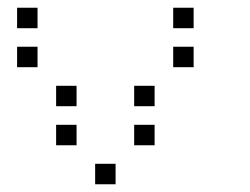

<svg xmlns="http://www.w3.org/2000/svg" viewBox="-20 -496 640 492"><path d="M24.8 -476.2Q23.8 -476.2 23.8 -476.2Q23.8 -476.2 23.8 -475.2V-424.8Q23.8 -423.8 23.8 -423.8Q23.8 -423.8 24.8 -423.8H75.2Q76.2 -423.8 76.2 -423.8Q76.2 -423.8 76.2 -424.8V-475.2Q76.2 -476.2 76.2 -476.2Q76.2 -476.2 75.2 -476.2ZM424.8 -476.2Q423.8 -476.2 423.8 -476.2Q423.8 -476.2 423.8 -475.2V-424.8Q423.8 -423.8 423.8 -423.8Q423.8 -423.8 424.8 -423.8H475.2Q476.2 -423.8 476.2 -423.8Q476.2 -423.8 476.2 -424.8V-475.2Q476.2 -476.2 476.2 -476.2Q476.2 -476.2 475.2 -476.2ZM24.8 -376.2Q23.8 -376.2 23.8 -376.2Q23.8 -376.2 23.8 -375.2V-324.8Q23.8 -323.8 23.8 -323.8Q23.8 -323.8 24.8 -323.8H75.2Q76.2 -323.8 76.2 -323.8Q76.2 -323.8 76.2 -324.8V-375.2Q76.2 -376.2 76.2 -376.2Q76.2 -376.2 75.2 -376.2ZM424.8 -376.2Q423.8 -376.2 423.8 -376.2Q423.8 -376.2 423.8 -375.2V-324.8Q423.8 -323.8 423.8 -323.8Q423.8 -323.8 424.8 -323.8H475.2Q476.2 -323.8 476.2 -323.8Q476.2 -323.8 476.2 -324.8V-375.2Q476.2 -376.2 476.2 -376.2Q476.2 -376.2 475.2 -376.2ZM124.8 -276.2Q123.8 -276.2 123.8 -276.2Q123.8 -276.2 123.8 -275.2V-224.8Q123.8 -223.8 123.8 -223.8Q123.8 -223.8 124.8 -223.8H175.2Q176.2 -223.8 176.2 -223.8Q176.2 -223.8 176.2 -224.8V-275.2Q176.2 -276.2 176.2 -276.2Q176.2 -276.2 175.2 -276.2ZM324.8 -276.2Q323.8 -276.2 323.8 -276.2Q323.8 -276.2 323.8 -275.2V-224.8Q323.8 -223.8 323.8 -223.8Q323.8 -223.8 324.8 -223.8H375.2Q376.2 -223.8 376.2 -223.8Q376.2 -223.8 376.2 -224.8V-275.2Q376.2 -276.2 376.2 -276.2Q376.2 -276.2 375.2 -276.2ZM124.8 -176.2Q123.8 -176.2 123.8 -176.2Q123.8 -176.2 123.8 -175.2V-124.8Q123.8 -123.8 123.8 -123.8Q123.8 -123.8 124.8 -123.8H175.2Q176.2 -123.8 176.2 -123.8Q176.2 -123.8 176.2 -124.8V-175.2Q176.2 -176.2 176.2 -176.2Q176.2 -176.2 175.2 -176.2ZM324.8 -176.2Q323.8 -176.2 323.8 -176.2Q323.8 -176.2 323.8 -175.2V-124.8Q323.8 -123.8 323.8 -123.8Q323.8 -123.8 324.8 -123.8H375.2Q376.2 -123.8 376.2 -123.8Q376.2 -123.8 376.2 -124.8V-175.2Q376.2 -176.2 376.2 -176.2Q376.2 -176.2 375.2 -176.2ZM224.8 -76.2Q223.8 -76.2 223.8 -76.2Q223.8 -76.2 223.8 -75.2V-24.8Q223.8 -23.8 223.8 -23.8Q223.8 -23.8 224.8 -23.8H275.2Q276.2 -23.8 276.2 -23.8Q276.2 -23.8 276.2 -24.8V-75.2Q276.2 -76.2 276.2 -76.2Q276.2 -76.2 275.2 -76.2Z"/></svg>

Font: Doto Black
Style: Regular
Weight: 900
Monospace: yes
Version: Version 1.000